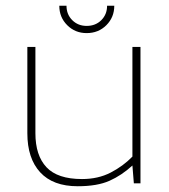

<svg xmlns="http://www.w3.org/2000/svg" viewBox="-20 -637 588 667"><path d="M281 -522Q241 -522 213.5 -549.5Q186 -577 186 -617H211Q211 -587 231 -567Q251 -547 281 -547Q312 -547 332 -567Q352 -587 352 -617H377Q377 -577 349.5 -549.5Q322 -522 281 -522ZM250 10Q164 10 119.5 -38.5Q75 -87 75 -174V-474H103V-174Q103 -97 141.5 -56Q180 -15 265 -15Q321 -15 364.5 -37.5Q408 -60 440 -93V-474H468V0H445L440 -62Q403 -28 360.5 -9Q318 10 250 10Z"/></svg>

Font: Kanit Thin
Style: Regular
Weight: 250
Designer: Katatrad Team
Foundry: CadsonDemak
Version: Version 2.000; ttfautohint (v1.8.3)